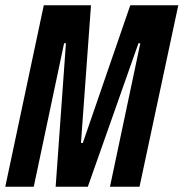

<svg xmlns="http://www.w3.org/2000/svg" viewBox="-26 -708 696 728"><path d="M-6 0 140 -688H319L281 -166H288L468 -688H650L503 0H391L506 -544H499L307 0H185L224 -544H217L102 0Z"/></svg>

Font: Saira ExtraCondensed
Style: Bold Italic
Weight: 700
Width: 2
Italic angle: -12°
Designer: Hector Gatti with collaboration of the Omnibus-Type team
Foundry: Omnibus-Type
Version: Version 1.101